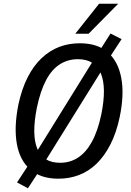

<svg xmlns="http://www.w3.org/2000/svg" viewBox="-20 -945 702 1025"><path d="M292 9Q198 9 142 -39.5Q86 -88 70 -176.5Q54 -265 78 -386Q96 -470 127.5 -532Q159 -594 202 -634.5Q245 -675 296 -694.5Q347 -714 406 -714Q501 -714 556 -665.5Q611 -617 627.5 -528.5Q644 -440 619 -320Q601 -235 569 -173Q537 -111 495 -70.5Q453 -30 401.5 -10.5Q350 9 292 9ZM301 -76Q354 -76 396.5 -103.5Q439 -131 470.5 -188Q502 -245 521 -335Q550 -479 518 -554Q486 -629 396 -629Q343 -629 300 -602Q257 -575 226.5 -518Q196 -461 177 -371Q148 -226 179 -151Q210 -76 301 -76ZM129 60 71 29 137 -72 164 -116 481 -627 509 -670 570 -766 629 -736 563 -635 536 -590 218 -79 192 -36ZM382 -765 509 -925H611L453 -765Z"/></svg>

Font: Nunito Sans 10pt Condensed SemiBold
Style: Italic
Weight: 600
Width: 3
Italic angle: -9°
Designer: Vernon Adams
Foundry: Vernon Adams
Version: Version 3.101;gftools[0.9.27]